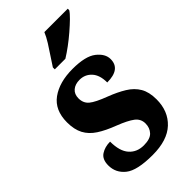

<svg xmlns="http://www.w3.org/2000/svg" viewBox="-239 -834 911 911"><g transform="rotate(-45 216.5 -378.0)"><path d="M209 10Q105 10 65 -22Q25 -54 25 -104Q25 -145 50.5 -161.5Q76 -178 111 -178Q111 -114 138.5 -83Q166 -52 212 -52Q255 -52 273 -71.5Q291 -91 291 -120Q291 -151 266 -170Q241 -189 187 -210Q134 -230 99.5 -252.5Q65 -275 48 -307Q31 -339 31 -387Q31 -469 85.5 -508.5Q140 -548 229 -548Q315 -548 352.5 -518.5Q390 -489 390 -453Q390 -386 300 -386Q300 -436 276 -462Q252 -488 216 -488Q186 -488 168 -472.5Q150 -457 150 -429Q150 -397 172 -378.5Q194 -360 255 -337Q302 -319 337 -297.5Q372 -276 390.5 -244.5Q409 -213 409 -164Q409 -85 358.5 -37.5Q308 10 209 10ZM168 -619Q181 -640 198.5 -665.5Q216 -691 232.5 -717.5Q249 -744 258 -766H415V-756Q407 -743 387 -723.5Q367 -704 341.5 -682Q316 -660 289 -640Q262 -620 239 -606H168Z"/></g></svg>

Font: Noto Serif Georgian Condensed ExtraBold
Style: Regular
Weight: 800
Width: 3
Designer: Monotype Design Team, Akaki Razmadze
Foundry: Google LLC
Version: Version 2.003; ttfautohint (v1.8.4.7-5d5b)